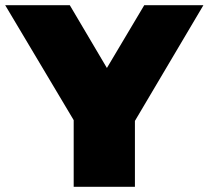

<svg xmlns="http://www.w3.org/2000/svg" viewBox="-47 -720 804 740"><path d="M237 0V-257L-27 -700H222L365 -458L509 -700H737L473 -254V0Z"/></svg>

Font: Montserrat Thin Black
Style: Regular
Weight: 900
Version: Version 9.000